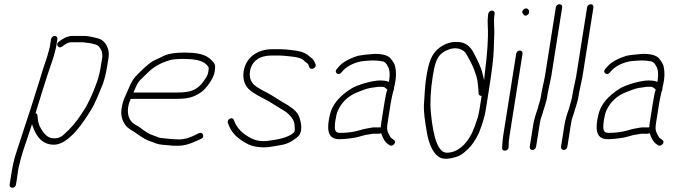

<svg xmlns="http://www.w3.org/2000/svg" viewBox="-20 -714 3204 909"><path d="M221.8 -529 217 -499C216.1 -493 214.5 -486.2 212.3 -478.5C206.7 -459.1 204.5 -447.2 197.1 -427C181.5 -384.1 174.7 -354.5 156.4 -298.7C136.6 -238.1 128.5 -207.6 110.7 -156C98.1 -119.2 73.5 -40.6 60.7 -3.1C45.2 42.3 39.4 72.9 31.5 123L25.7 160C24.3 168.8 29.8 175 38.3 175C46.7 175 54.3 168.8 55.7 160L61.5 123C64.2 105.8 65.1 91.2 69 75.5C77.4 42.5 82.1 20.1 96.2 -20C110.2 -59.5 119.5 -92.4 132.3 -128C132.1 -126.7 132.1 -125 132.5 -123C152.2 -60.3 186.3 -29 234.6 -29C256.5 -29 279.4 -38.7 303.2 -58C312.6 -66.7 321.1 -74.3 328.8 -81C352 -106.5 373.4 -134.6 393.2 -165.5C421.2 -209.2 424.4 -212.2 459 -297C471.2 -323 480.9 -359 488.1 -405L494 -442C500.5 -483.2 478.4 -523.1 446.2 -531.5C436.6 -534 436.6 -534 427 -536.5C410.7 -540.7 392.2 -544 373.2 -544H322.3C306 -544 288.6 -537.7 270.2 -525L258.9 -517C241 -505 256.5 -481 273.1 -493L285.5 -502C297.4 -510 307.4 -514 315.4 -514H366.9C377.5 -514 388.9 -511.1 399.4 -510.5C410.1 -509.9 422.8 -505.5 431.7 -503.5C445.8 -500.4 456.8 -485.2 461.6 -471L464 -457.5C464.8 -452.5 464.9 -447.3 464 -442L458.1 -405C447.9 -340 436 -318.2 419.6 -275C390.5 -210.9 391.3 -214.5 368.3 -178.4C342.5 -138.1 313.1 -103.7 279.9 -75C267.5 -64.3 253.7 -59 238.3 -59C233.7 -59 229.4 -59.3 225.5 -60C204.4 -63.1 185.2 -82 167.8 -116.7C162.9 -126.4 159.4 -142.9 157.3 -166C157 -172.7 154 -176.7 148.2 -178C160.1 -219 207 -369 223.5 -414.2C229.5 -430.7 233.5 -443.2 235.5 -451.5C239 -466.2 244.7 -484.1 247 -499L251.8 -529C253 -536.9 247.1 -544 239.2 -544C231.2 -544 223 -536.9 221.8 -529Z M611.7 -276C619.7 -294 626 -310.8 636.2 -325.8C641.1 -333 656.4 -348.4 681.9 -372C708.5 -398.4 743.5 -417.8 787.1 -430C799 -433.3 820.2 -435 850.9 -435C889.9 -435 935.1 -430.6 955.9 -409.5C968.6 -396.5 970 -397.7 966.2 -374C964.7 -364 960.8 -354.3 954.6 -345C936.6 -315.5 916.9 -296.5 895.6 -288C880.3 -280 854.4 -276 817.7 -276ZM599 -246H813C864.1 -246 895.5 -250.8 935.2 -279.7C956.2 -295 991.1 -341.8 996.2 -373.7C1001.5 -407.2 998.6 -412.1 980.2 -430.5C952.1 -458.5 911.5 -465 850.6 -465C808.7 -465 777.4 -460 756.7 -450.1C741.2 -442.7 726 -435.4 710.8 -428.2C683.6 -415.3 655.5 -385.2 635.5 -366C612.2 -343.7 603.3 -329.4 587.5 -291.5C571.1 -252.3 562.6 -243.6 555.5 -199C551 -170.4 557.2 -144.5 574.1 -121.5C587.5 -103.2 607.6 -96.2 624.2 -83.5C637.4 -73.4 650.5 -66.4 664.6 -57.1C677.6 -48.6 706.9 -40.4 722 -33.8C729.9 -30.3 756.5 -27.1 801.8 -24H826.8C849.5 -24 876.6 -31.3 908.3 -46L930.9 -56C941.1 -60.8 944.6 -67.6 941.1 -76.5C935.3 -91.4 922.2 -84.5 898.4 -72C872.5 -60 849.8 -54 830.3 -54C799.8 -54 771.4 -57.9 748.5 -60C726.8 -62 727.4 -66.1 702.8 -73.9C688.2 -78.5 668.4 -90.3 643.3 -109.5C636.8 -114.5 630.1 -118.7 623.3 -122C593.9 -136.4 580.6 -168.2 586.9 -207.5C589.9 -226.7 594.5 -233.5 599 -246Z M1133.7 -377C1129.3 -349.4 1133.9 -325.4 1147.3 -305C1155.8 -289.2 1184.3 -269.2 1232.8 -245C1263.1 -229.9 1284.2 -213.1 1319.5 -193.3C1340.6 -181.5 1371.6 -154.2 1374.2 -125.6C1375.6 -110.5 1376.1 -101.5 1375.6 -98.5C1375.1 -95.5 1374.3 -92.3 1373.1 -89C1355.3 -69.4 1317.5 -56.1 1259.8 -49C1227.2 -42.7 1198 -45.7 1172.2 -58C1128.4 -79 1100 -108.3 1087.1 -146C1081 -163.8 1052.7 -150.1 1058.9 -132C1074 -87.9 1097.9 -64.1 1141 -38.3C1159.4 -27.3 1179.5 -20.6 1201.3 -18.2C1248 -13.1 1263.7 -20.2 1308.2 -26.9C1330 -30.2 1349.5 -37.7 1366.8 -49.4C1391.1 -66 1401.5 -72.9 1405.4 -97.5C1409.1 -120.8 1401 -153.9 1392 -170.6C1380 -192.7 1349.5 -213.1 1327.6 -225C1304.5 -237.5 1275.1 -258.4 1250.1 -272C1204.8 -294.5 1179.5 -311.5 1174.2 -323C1163.8 -337.5 1160.3 -355.5 1163.7 -377C1171.2 -424 1208.9 -451 1263.4 -451H1306.4C1312.4 -451 1318.4 -450.7 1324.3 -450C1355.4 -446.5 1401.1 -445.4 1418.2 -428C1425.4 -420.7 1431.5 -415.7 1436.4 -413C1438.2 -411.7 1439.8 -409 1441.1 -405L1444.7 -396C1451 -377.6 1481 -393.9 1473.9 -410L1469.5 -420C1463.1 -435.2 1455.1 -438.5 1444 -448C1421.1 -469.5 1390.1 -473.7 1350.2 -478L1331.5 -480C1325.3 -480.7 1318.5 -481 1311.2 -481H1268.2C1198.4 -481 1143.9 -441.5 1133.7 -377Z M1585.7 -55C1607.7 -55 1633.8 -57.7 1664 -63L1683.8 -68C1698 -71.7 1708 -75.5 1722.7 -77C1734.6 -78.2 1739.5 -81 1750.8 -81H1775.8C1778.5 -81 1781.3 -82 1784.3 -84C1793.5 -57.2 1803.8 -40.2 1815.2 -33L1825.1 -26C1837.8 -17.6 1861.6 -40.5 1844.2 -52L1834.3 -59C1830.1 -61.7 1825.7 -67.8 1821.3 -77.5C1812.2 -97 1810.3 -102.8 1815.1 -133L1830 -227C1832.3 -241.9 1837.5 -264 1840.3 -276.5C1842.4 -286.1 1846.6 -288 1845 -297C1846.4 -301.7 1847.5 -306.3 1848.3 -311C1856.2 -344.5 1856.9 -374.5 1850.5 -401C1848.1 -411 1840.9 -423.2 1828.8 -437.5C1816.7 -451.8 1791.7 -459 1753.7 -459C1718.3 -456.5 1692.2 -453.5 1675.3 -450C1631.4 -436.1 1600.6 -418.4 1582.9 -397L1574.3 -387C1559.8 -371 1582.4 -354 1595.6 -370L1604.2 -380C1627.3 -405.4 1669.9 -422.3 1701.8 -425C1732.1 -427.6 1756.1 -430.1 1791.9 -423.5C1800.8 -421.9 1808.7 -414.4 1815.5 -401C1825.2 -386.6 1827.3 -361.6 1821.6 -326C1813 -330.7 1798.6 -333 1778.2 -333C1740.5 -333 1669.2 -310.8 1645.2 -295.9C1587.9 -260.4 1553.6 -219.5 1542.4 -173C1527.1 -109.9 1526.4 -55 1585.7 -55ZM1800 -227 1785.1 -133C1783.8 -125 1783 -117.7 1782.6 -111H1756.8C1748.7 -111 1742.3 -110.5 1737.8 -109.5C1716.1 -104.7 1710.1 -106.1 1681.4 -97L1661.6 -92C1638.9 -87.1 1615.3 -85 1588.5 -85C1577.1 -85 1570 -89.3 1567 -98C1561.6 -113.8 1569.8 -169.3 1579.7 -190.5C1598.9 -232 1630 -261 1673 -277.5C1680.8 -280.5 1690.6 -284.3 1702.5 -289C1725.7 -298.1 1746.1 -299.5 1771 -303H1791C1798.3 -303 1805.9 -298.3 1813.8 -289C1810.3 -283.7 1805.7 -263 1800 -227Z M2291.8 -649 2290.4 -640C2288.7 -629.3 2288.3 -612.3 2289.3 -589C2292.5 -537.9 2287.6 -461.6 2274.5 -360C2273.1 -348.7 2272.2 -340 2271.9 -334C2270.6 -338.7 2268.4 -348.2 2265.1 -362.8C2257.5 -396.7 2241.9 -425.8 2227.1 -455C2208.8 -495 2182.3 -515 2147.6 -515C2118.1 -517.5 2089.4 -508.8 2061.5 -489C2021.5 -458.9 2009.2 -417.7 1998.1 -347.6C1993.8 -320.6 1990.1 -277.2 1986.9 -217.1C1985.4 -188.5 1991 -140.5 2003.6 -73C2015.4 -19.3 2034.6 15.4 2061.1 31C2079.5 41 2107.6 39.7 2145.3 27.1C2159 22.5 2175.6 10.9 2195.1 -7.6C2214.6 -26.1 2232 -51.9 2247.5 -85C2264.3 -128.3 2274.8 -163 2278.9 -189L2295.4 -293C2309.2 -380.3 2316.6 -441.7 2317.5 -477C2318.5 -512.3 2319.3 -537.7 2320.1 -553C2321.4 -578.9 2316.3 -614.1 2320.4 -640L2321.8 -649C2323 -656.9 2317.1 -664 2309.2 -664C2301.2 -664 2293 -656.9 2291.8 -649ZM2260.2 -260 2248.9 -189C2242.6 -148.9 2216.3 -83.9 2207.2 -71C2187 -33.7 2148.4 9 2095.1 9C2056.6 9 2031.5 -54.7 2019.8 -182C2015.4 -230 2018.5 -287.1 2028.9 -353.2C2037.6 -407.7 2046.2 -444.9 2077.3 -466C2091.1 -475.4 2097.4 -476.4 2111.3 -482C2136.9 -489 2158.9 -485.2 2177.4 -470.8C2189.3 -461.5 2218.9 -401.2 2224.1 -386C2230.3 -368.1 2240.6 -342.3 2242.4 -316.2C2243.5 -299.4 2244.6 -287.7 2245.5 -281L2245.9 -271C2246.8 -263.7 2251.5 -260 2260.2 -260Z M2423.9 -460 2362.1 -70C2360.7 -61.3 2359.7 -52.4 2359.1 -43.2C2358.2 -29.5 2358.2 -29.5 2357.1 -13C2357.2 6.1 2387.8 1.7 2387.7 -17L2388.3 -27C2387.9 -37 2389.1 -51.3 2392.1 -70L2453.9 -460C2455.1 -467.9 2449.2 -475 2441.2 -475C2433.3 -475 2425.1 -467.9 2423.9 -460ZM2459.8 -669.8C2451.5 -662.6 2450.2 -655.7 2455.8 -649C2462.1 -638.3 2469.7 -636.8 2478.6 -644.5C2496.2 -659.7 2476.6 -684.2 2459.8 -669.8Z M2518 -19 2536.1 -132.9C2539.8 -156.6 2546.3 -165.7 2553.9 -195L2559.7 -213C2563.1 -225.8 2567.9 -239.2 2570.1 -253L2573.4 -274L2589.6 -351L2641.5 -679C2642.9 -687.8 2637.4 -694 2628.9 -694C2620.5 -694 2612.9 -687.8 2611.5 -679L2559.6 -351L2543.6 -275L2540.2 -254C2538.2 -241 2533.6 -229.5 2530.4 -217L2525.4 -198C2518.1 -179 2508.5 -148.1 2505.1 -127L2488 -19C2486.7 -10.8 2492.8 -4 2501.1 -4C2509.5 -4 2516.7 -10.8 2518 -19Z M2666 -19 2684.1 -132.9C2687.8 -156.6 2694.3 -165.7 2701.9 -195L2707.7 -213C2711.1 -225.8 2715.9 -239.2 2718.1 -253L2721.4 -274L2737.6 -351L2789.5 -679C2790.9 -687.8 2785.4 -694 2776.9 -694C2768.5 -694 2760.9 -687.8 2759.5 -679L2707.6 -351L2691.6 -275L2688.2 -254C2686.2 -241 2681.6 -229.5 2678.4 -217L2673.4 -198C2666.1 -179 2656.5 -148.1 2653.1 -127L2636 -19C2634.7 -10.8 2640.8 -4 2649.1 -4C2657.5 -4 2664.7 -10.8 2666 -19Z M2856.7 -55C2878.7 -55 2904.8 -57.7 2935 -63L2954.8 -68C2969 -71.7 2979 -75.5 2993.7 -77C3005.6 -78.2 3010.5 -81 3021.8 -81H3046.8C3049.5 -81 3052.3 -82 3055.3 -84C3064.5 -57.2 3074.8 -40.2 3086.2 -33L3096.1 -26C3108.8 -17.6 3132.6 -40.5 3115.2 -52L3105.3 -59C3101.1 -61.7 3096.7 -67.8 3092.3 -77.5C3083.2 -97 3081.3 -102.8 3086.1 -133L3101 -227C3103.3 -241.9 3108.5 -264 3111.3 -276.5C3113.4 -286.1 3117.6 -288 3116 -297C3117.4 -301.7 3118.5 -306.3 3119.3 -311C3127.2 -344.5 3127.9 -374.5 3121.5 -401C3119.1 -411 3111.9 -423.2 3099.8 -437.5C3087.7 -451.8 3062.7 -459 3024.7 -459C2989.3 -456.5 2963.2 -453.5 2946.3 -450C2902.4 -436.1 2871.6 -418.4 2853.9 -397L2845.3 -387C2830.8 -371 2853.4 -354 2866.6 -370L2875.2 -380C2898.3 -405.4 2940.9 -422.3 2972.8 -425C3003.1 -427.6 3027.1 -430.1 3062.9 -423.5C3071.8 -421.9 3079.7 -414.4 3086.5 -401C3096.2 -386.6 3098.3 -361.6 3092.6 -326C3084 -330.7 3069.6 -333 3049.2 -333C3011.5 -333 2940.2 -310.8 2916.2 -295.9C2858.9 -260.4 2824.6 -219.5 2813.4 -173C2798.1 -109.9 2797.4 -55 2856.7 -55ZM3071 -227 3056.1 -133C3054.8 -125 3054 -117.7 3053.6 -111H3027.8C3019.7 -111 3013.3 -110.5 3008.8 -109.5C2987.1 -104.7 2981.1 -106.1 2952.4 -97L2932.6 -92C2909.9 -87.1 2886.3 -85 2859.5 -85C2848.1 -85 2841 -89.3 2838 -98C2832.6 -113.8 2840.8 -169.3 2850.7 -190.5C2869.9 -232 2901 -261 2944 -277.5C2951.8 -280.5 2961.6 -284.3 2973.5 -289C2996.7 -298.1 3017.1 -299.5 3042 -303H3062C3069.3 -303 3076.9 -298.3 3084.8 -289C3081.3 -283.7 3076.7 -263 3071 -227Z"/></svg>

Font: MewTooHand
Style: Ita
Weight: 400
Designer: Mew Too, Robert Jablonski
Version: Version 0.77